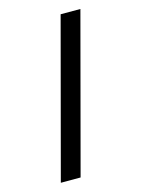

<svg xmlns="http://www.w3.org/2000/svg" viewBox="-111 -784 624 849"><g transform="rotate(-15 201.0 -360.0)"><path d="M252 -720H342.5L150.5 0H60Z"/></g></svg>

Font: Manrope ExtraLight Medium
Style: Regular
Weight: 500
Version: Version 4.504